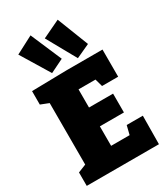

<svg xmlns="http://www.w3.org/2000/svg" viewBox="-243 -1129 1081 1237"><g transform="rotate(-30 298.0 -510.5)"><path d="M443 -211H563L561 0H24V-100L109 -134L84 -95V-610L108 -572L24 -605V-705L284 -710H551V-508H431L408 -591L444 -565H259L289 -595V-400L259 -430H468V-290H259L289 -325V-115L259 -145H456L419 -115ZM194 -741 65 -953 195 -1021 294 -790ZM386 -741 265 -958 397 -1021 488 -788Z"/></g></svg>

Font: Bitter Thin Black
Style: Regular
Weight: 900
Version: Version 3.020